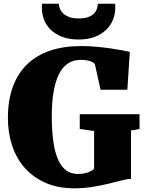

<svg xmlns="http://www.w3.org/2000/svg" viewBox="-20 -1001 791 1032"><path d="M402.8 -788.6Q352.1 -788.6 314.9 -802.7Q277.8 -816.9 253.4 -840.3Q229 -863.8 217 -894.3Q205.1 -924.8 205.1 -958Q205.1 -963.9 205.1 -969.7Q205.1 -975.6 206.1 -981H296.4Q296.4 -979 296.6 -976.6Q296.9 -974.1 297.4 -970.7Q298.8 -960.4 304.4 -948.5Q310.1 -936.5 322.3 -926.3Q334.5 -916 354 -908.9Q373.5 -901.9 403.8 -901.9Q433.6 -901.9 452.6 -908.7Q471.7 -915.5 482.9 -926Q494.1 -936.5 498.8 -948.5Q503.4 -960.4 504.9 -970.7Q505.4 -974.1 505.4 -976.6Q505.4 -979 505.4 -981H598.6Q599.6 -975.6 599.6 -970.2Q599.6 -964.8 599.6 -959Q599.6 -925.8 587.4 -895.3Q575.2 -864.7 550.5 -840.8Q525.9 -816.9 489 -802.7Q452.1 -788.6 402.8 -788.6ZM22.5 -367.2Q22.5 -460.9 48.6 -533.2Q74.7 -605.5 124.8 -654.3Q174.8 -703.1 248 -728.3Q321.3 -753.4 415.5 -753.4Q455.6 -753.4 496.6 -749.8Q537.6 -746.1 573.5 -741Q609.4 -735.8 637 -730.5Q664.6 -725.1 677.7 -722.2L664.6 -518.6H520.5L489.7 -657.2Q487.3 -660.2 481.9 -664.1Q476.6 -668 467.3 -671.4Q458 -674.8 444.8 -677Q431.6 -679.2 413.6 -679.2Q335 -679.2 296.6 -601.8Q258.3 -524.4 258.3 -377Q258.3 -305.7 265.6 -248Q272.9 -190.4 289.3 -149.9Q305.7 -109.4 332.5 -87.6Q359.4 -65.9 398.9 -65.9Q429.2 -65.9 452.1 -74.2Q475.1 -82.5 485.8 -94.7V-296.9L408.7 -307.6V-387.2H730V-307.6L684.1 -299.8V-40Q664.1 -39.1 633.1 -31Q602.1 -22.9 562.7 -13.4Q523.4 -3.9 477.1 3.7Q430.7 11.2 379.9 11.2Q292 11.2 225.3 -18.1Q158.7 -47.4 113.5 -98.1Q68.4 -148.9 45.4 -218Q22.5 -287.1 22.5 -367.2Z"/></svg>

Font: Merriweather UltraBold
Style: Regular
Weight: 900
Designer: Eben Sorkin ( sorkintype@gmail.com )
Foundry: Eben Sorkin
Version: Version 1.570; ttfautohint (v1.3) -l 8 -r 32 -G 0 -x 0 -H 60